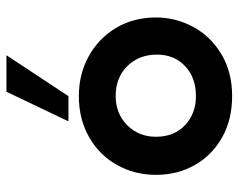

<svg xmlns="http://www.w3.org/2000/svg" viewBox="-94 -652 757 610"><g transform="rotate(-90 285.0 -346.5)"><path d="M35 -230Q35 -298 66.5 -354Q98 -410 155 -442.5Q212 -475 285 -475Q355 -475 412 -443.5Q469 -412 502 -356.5Q535 -301 535 -230Q535 -168 505.5 -112.5Q476 -57 419 -22.5Q362 12 285 12Q211 12 154.5 -19.5Q98 -51 66.5 -106Q35 -161 35 -230ZM417 -227Q417 -284 380.5 -321Q344 -358 285 -358Q230 -358 193 -321.5Q156 -285 156 -230Q156 -172 193 -137.5Q230 -103 285 -103Q344 -103 380.5 -137.5Q417 -172 417 -227ZM299 -705H415L285 -508H205Z"/></g></svg>

Font: Aoboshi One
Style: Regular
Weight: 400
Designer: IKIMOJI
Foundry: Natsumi Matsuba
Version: Version 1.000; ttfautohint (v1.8.3)